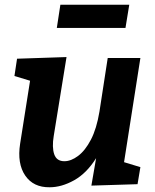

<svg xmlns="http://www.w3.org/2000/svg" viewBox="-20 -779 656 811"><path d="M190 12Q121 13 86.5 -37.5Q52 -88 65 -172L107 -438L41 -458L52 -531L261 -538L207 -205Q199 -157 209 -127.5Q219 -98 252 -98Q280 -98 310 -120.5Q340 -143 364 -189Q388 -235 400 -307L435 -534H573L504 -94L573 -73L561 -1L366 5L386 -111Q346 -47 293 -17.5Q240 12 190 12ZM526 -759 510 -661H220L235 -759Z"/></svg>

Font: Bitter
Style: Bold Italic
Weight: 700
Italic angle: -9°
Designer: Sol Matas, and Bitter project Authors
Foundry: Sol Matas
Version: Version 2.001